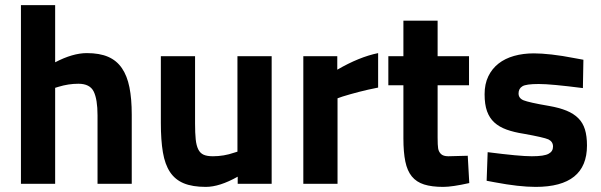

<svg xmlns="http://www.w3.org/2000/svg" viewBox="-20 -720 2354 752"><path d="M196 -376V0H62V-700H196V-476Q265 -512 320 -512Q370 -512 403.5 -497.5Q437 -483 457.5 -453Q478 -423 487 -378Q496 -333 496 -271V0H362V-268Q362 -331 347 -361.5Q332 -392 287 -392Q248 -392 209 -380Z M910 -126V-500H1044V0H911V-28Q840 12 786 12Q734 12 700 -2Q666 -16 646 -46Q626 -76 618 -123.5Q610 -171 610 -238V-500H744V-236Q744 -199 746.5 -174.5Q749 -150 756.5 -135Q764 -120 777.5 -114Q791 -108 814 -108Q857 -108 897 -122Z M1302 0H1168V-500H1301V-447Q1387 -497 1461 -512V-377Q1420 -369 1385.5 -360Q1351 -351 1322 -342L1302 -335Z M1817 -500V-386H1694V-181Q1694 -166 1694.5 -155.5Q1695 -145 1696 -139Q1698 -126 1707 -117Q1716 -108 1736 -108L1812 -110L1818 -3Q1751 12 1716 12Q1671 12 1641 2.5Q1611 -7 1593 -29Q1575 -51 1567.5 -87.5Q1560 -124 1560 -178V-386H1501V-500H1560V-639H1694V-500Z M2265 -486 2263 -375Q2200 -383 2157.5 -387Q2115 -391 2090 -391Q2040 -391 2026 -382Q2011 -373 2011 -354Q2011 -335 2031 -327Q2041 -323 2065.5 -317.5Q2090 -312 2131 -305Q2171 -298 2199 -286.5Q2227 -275 2245 -257Q2263 -239 2271 -213Q2279 -187 2279 -150Q2279 12 2078 12Q2013 12 1918 -6L1886 -12L1890 -124Q1953 -116 1995.5 -112Q2038 -108 2063 -108Q2112 -108 2129 -118Q2146 -127 2146 -146Q2146 -165 2128 -174Q2110 -182 2032 -196Q1993 -202 1964 -212.5Q1935 -223 1916 -240.5Q1897 -258 1887.5 -284.5Q1878 -311 1878 -351Q1878 -391 1892.5 -421Q1907 -451 1932.5 -471Q1958 -491 1993.5 -501Q2029 -511 2071 -511Q2100 -511 2140.5 -506.5Q2181 -502 2232 -492Z"/></svg>

Font: Sunflower
Style: Bold
Weight: 700
Designer: JIKJI
Foundry: JIKJI
Version: Version 1.00